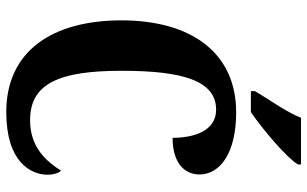

<svg xmlns="http://www.w3.org/2000/svg" viewBox="-204 -767 981 613"><g transform="rotate(90 286.5 -460.5)"><path d="M271 -784V-771H338C395 -810 484 -886 505 -921V-931H356C339 -886 296 -827 271 -784ZM338 10C497 10 538 -68 538 -123C538 -138 533 -157 525 -165C496 -119 451 -66 364 -66C247 -66 206 -158 206 -358C206 -549 236 -660 330 -660C399 -660 420 -588 420 -521C499 -521 537 -558 537 -607C537 -671 471 -724 339 -724C145 -724 45 -576 45 -358C45 -137 143 10 338 10Z"/></g></svg>

Font: Noto Serif Tamil ExtraCondensed ExtraBold
Style: Regular
Weight: 800
Width: 2
Designer: Indian Type Foundry, Tom Grace, and the Monotype Design Team
Foundry: Monotype Imaging Inc.
Version: Version 2.004